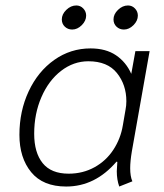

<svg xmlns="http://www.w3.org/2000/svg" viewBox="-20 -672 599 702"><path d="M51 -179Q51 -266 85 -338.5Q119 -411 178.5 -453Q238 -495 311 -495Q367 -495 404 -470Q441 -445 460 -402L475 -485H527L462 -118Q456 -82 456 -57Q456 -27 464 -9L416 10Q407 -15 407 -46Q407 -54 409 -80L406 -81Q328 10 222 10Q137 10 94 -42.5Q51 -95 51 -179ZM429 -213 439 -271Q442 -286 442 -302Q442 -362 407.5 -405Q373 -448 303 -448Q249 -448 203.5 -413Q158 -378 131.5 -317Q105 -256 105 -183Q105 -114 136 -75.5Q167 -37 231 -37Q283 -37 325.5 -60.5Q368 -84 394.5 -124.5Q421 -165 429 -213ZM206 -601Q206 -620 222.5 -636Q239 -652 259 -652Q274 -652 284.5 -641Q295 -630 295 -615Q295 -596 279 -580Q263 -564 244 -564Q228 -564 217 -574.5Q206 -585 206 -601ZM395 -601Q395 -620 411.5 -636Q428 -652 448 -652Q463 -652 473.5 -641Q484 -630 484 -615Q484 -596 468 -580Q452 -564 433 -564Q417 -564 406 -574.5Q395 -585 395 -601Z"/></svg>

Font: Niramit ExtraLight
Style: Italic
Weight: 200
Italic angle: -10°
Designer: Katatrad Aksorn Co.,Ltd.
Foundry: Cadson Demak Co.,Ltd.
Version: Version 1.000; ttfautohint (v1.6)